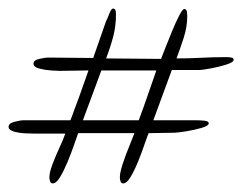

<svg xmlns="http://www.w3.org/2000/svg" viewBox="-26 -452 573 447"><path d="M97 -25Q92 -25 90.5 -30Q89 -35 89 -39Q89 -51 96.5 -70.5Q104 -90 113 -109.5Q122 -129 126 -141H54Q49 -141 34.5 -141.5Q20 -142 7 -145.5Q-6 -149 -6 -157Q-6 -165 8 -168.5Q22 -172 27 -172H138Q149 -201 159.5 -230Q170 -259 180 -288Q164 -288 146.5 -287.5Q129 -287 112 -287Q107 -287 92.5 -288Q78 -289 65 -292.5Q52 -296 52 -304Q52 -312 66 -315Q80 -318 85 -318Q111 -318 137.5 -317.5Q164 -317 191 -317L221 -403Q223 -406 228 -419Q233 -432 237 -432Q242 -432 243 -427.5Q244 -423 244 -419Q244 -391 237.5 -366.5Q231 -342 221 -316Q250 -316 277.5 -315.5Q305 -315 333 -315H349Q351 -321 358.5 -339.5Q366 -358 374.5 -379Q383 -400 391 -415.5Q399 -431 403 -431Q408 -431 409 -425Q410 -419 410 -416Q410 -390 402 -365Q394 -340 385 -316Q414 -316 442 -317.5Q470 -319 498 -319H502Q507 -319 512.5 -318Q518 -317 518 -313Q518 -307 500.5 -301.5Q483 -296 463.5 -292.5Q444 -289 438 -289H374L331 -172H432Q439 -172 449.5 -171Q460 -170 460 -165Q460 -159 442.5 -154Q425 -149 405.5 -146Q386 -143 380 -143L320 -142Q317 -135 310.5 -116Q304 -97 295.5 -76Q287 -55 278 -40Q269 -25 261 -25Q256 -25 254.5 -30Q253 -35 253 -39Q253 -50 259.5 -70Q266 -90 274.5 -110.5Q283 -131 287 -142H156Q153 -134 146.5 -115Q140 -96 131.5 -75.5Q123 -55 114 -40Q105 -25 97 -25ZM167 -172H297Q308 -201 318 -230.5Q328 -260 338 -288H210Z"/></svg>

Font: Caramel
Style: Regular
Weight: 400
Designer: Robert E. Leuschke
Foundry: Robert E. Leuschke
Version: Version 1.010